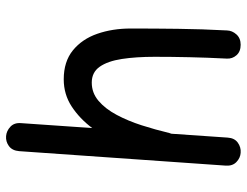

<svg xmlns="http://www.w3.org/2000/svg" viewBox="-110 -653 809 629"><g transform="rotate(-90 294.5 -338.5)"><path d="M108.4 45.4Q91.8 44.4 78.4 31.7Q64.9 19 66.4 -3.4L113.8 -680.2Q115.7 -703.1 130.6 -713.9Q145.5 -724.6 163.1 -723.1Q180.2 -721.7 193.8 -709Q207.5 -696.3 205.6 -673.8L189.5 -440.9Q220.2 -481.9 260 -508.1Q299.8 -534.2 349.1 -534.2Q407.2 -534.2 444.1 -504.2Q481 -474.1 498.3 -424.3Q515.6 -374.5 515.6 -314.9Q515.6 -238.3 514.6 -159.9Q513.7 -81.5 509.3 0.5Q508.8 17.6 496.3 31.5Q483.9 45.4 462.4 45.4Q439.9 45.4 428 31.7Q416 18.1 417 0Q420.4 -65.4 421.6 -122.8Q422.9 -180.2 422.9 -236.3Q422.9 -297.4 415.8 -343.8Q408.7 -390.1 390.4 -416.3Q372.1 -442.4 338.4 -442.4Q304.7 -442.4 278.6 -420.2Q252.4 -397.9 232.7 -360.8Q212.9 -323.7 198.5 -278.8Q184.1 -233.9 173.3 -188.5Q172.4 -185.1 170.9 -181.6L158.2 2.9Q156.7 25.4 141.6 36.1Q126.5 46.9 108.4 45.4Z"/></g></svg>

Font: Mikhak Medium
Style: Regular
Weight: 500
Designer: Amin Abedi
Version: Version 3.3